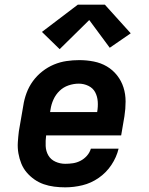

<svg xmlns="http://www.w3.org/2000/svg" viewBox="-20 -796 640 824"><path d="M260 8Q236 8 212.5 5Q189 2 167.5 -5.5Q146 -13 127.5 -26Q109 -39 94.5 -56Q80 -73 71.5 -94Q63 -115 59 -138Q55 -161 56.5 -185Q58 -209 61 -233L80 -343Q84 -370 94 -397Q104 -424 121 -447.5Q138 -471 161.5 -489.5Q185 -508 211.5 -519Q238 -530 265.5 -534Q293 -538 320 -538Q352 -538 382.5 -532Q413 -526 438.5 -511Q464 -496 482.5 -472.5Q501 -449 510 -420.5Q519 -392 519 -360.5Q519 -329 514 -297L500 -215H178Q175 -192 176 -169.5Q177 -147 187.5 -129Q198 -111 218 -102Q238 -93 260 -93Q277 -93 293.5 -95.5Q310 -98 325.5 -106Q341 -114 353 -127.5Q365 -141 370 -158H489Q480 -121 458 -88Q436 -55 403.5 -32.5Q371 -10 334 -1Q297 8 260 8ZM195 -315H397Q401 -338 399.5 -360Q398 -382 388.5 -400Q379 -418 359.5 -427.5Q340 -437 318 -437Q296 -437 274 -429.5Q252 -422 235.5 -406Q219 -390 209.5 -369Q200 -348 197 -327ZM236 -585 160 -659 314 -776H430L541 -653L451 -591L363 -710Z"/></svg>

Font: Iosevka Curly Slab ExObl
Style: Bold
Weight: 700
Width: 7
Italic angle: -9°
Monospace: yes
Designer: Belleve Invis
Foundry: Belleve Invis
Version: Version 11.0.0; ttfautohint (v1.8.3)